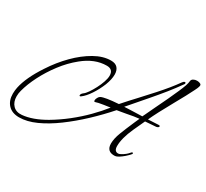

<svg xmlns="http://www.w3.org/2000/svg" viewBox="-231 -873 1346 1256"><g transform="rotate(30 441.5 -245.0)"><path d="M36 150Q-17 150 -46.5 119Q-76 88 -76 35Q-76 22 -74.5 10Q-73 -2 -71 -12Q-53 -97 20 -207Q68 -281 127.5 -341Q187 -401 250.5 -437Q314 -473 373 -473Q407 -473 423 -454.5Q439 -436 439 -405Q439 -369 421 -322Q402 -275 374.5 -233.5Q347 -192 321 -173Q317 -169 312 -169Q308 -169 308 -174Q308 -185 322 -196Q335 -205 350.5 -227.5Q366 -250 380.5 -278Q395 -306 404.5 -334Q414 -362 414 -382Q414 -430 366 -430Q275 -430 190 -360Q133 -314 86.5 -252.5Q40 -191 7.5 -127Q-25 -63 -40 -6Q-46 16 -46 38Q-46 81 -21.5 106Q3 131 45 127Q122 120 215 66Q276 30 333 -15Q390 -60 439 -109.5Q488 -159 524 -205L476 -198Q454 -195 439.5 -191.5Q425 -188 420 -186Q418 -185 415 -185Q409 -185 409 -194Q409 -203 415.5 -215Q422 -227 430 -231Q457 -245 559 -252Q603 -302 650 -352Q700 -406 734 -444Q768 -482 794.5 -514.5Q821 -547 846 -582Q854 -593 862 -593Q868 -593 868 -587Q868 -581 864 -577Q830 -529 793 -483Q756 -437 711.5 -385.5Q667 -334 611 -269L598 -254L644 -256L732 -259Q731 -257 741 -277.5Q751 -298 771 -341Q799 -399 820.5 -444.5Q842 -490 856 -523Q885 -588 886 -613Q887 -626 899 -633Q911 -640 926 -640Q937 -640 946.5 -636.5Q956 -633 958 -628Q963 -619 943 -580Q930 -553 911 -518Q892 -483 868 -440Q835 -381 811.5 -336Q788 -291 774 -260L851 -264H854Q863 -264 863 -258Q863 -254 858 -250Q853 -246 845 -245L764 -239Q763 -237 753 -215Q743 -193 724 -152Q686 -68 686 -9Q686 31 716 31Q724 31 737.5 23.5Q751 16 763.5 6Q776 -4 782 -12Q789 -22 796 -22Q800 -22 800 -18Q800 -13 792 -5Q782 6 766 20Q750 34 734 44Q718 54 707 55Q643 59 643 -3Q643 -40 661.5 -88Q680 -136 708 -200L724 -236Q690 -233 631 -221Q610 -217 593.5 -214.5Q577 -212 566 -210Q507 -143 439 -79Q371 -15 300.5 37Q230 89 162.5 119.5Q95 150 36 150Z"/></g></svg>

Font: Allison
Style: Regular
Weight: 400
Designer: Robert E. Leuschke
Foundry: Robert E. Leuschke
Version: Version 1.010; ttfautohint (v1.8.3)